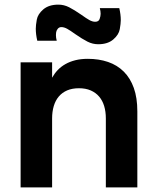

<svg xmlns="http://www.w3.org/2000/svg" viewBox="-20 -809 673 829"><path d="M404 -618Q380 -618 357.8 -629.2Q335.5 -640.5 304.5 -662Q283 -677.5 269.8 -684.8Q256.5 -692 245 -692Q235 -692 229 -684.2Q223 -676.5 222.2 -668.2Q221.5 -660 221.5 -657Q221.5 -646 225 -633H141Q134.5 -660.5 134.5 -685Q134.5 -699.5 138.8 -723.8Q143 -748 167 -768.5Q191 -789 232 -789Q256 -789 278.2 -777.8Q300.5 -766.5 331.5 -745Q353 -729.5 366.2 -722.2Q379.5 -715 391 -715Q406 -715 410.2 -727.2Q414.5 -739.5 414.5 -749.5Q414.5 -760.5 411 -774H495Q501.5 -746.5 501.5 -722Q501.5 -707.5 497.2 -683.2Q493 -659 469 -638.5Q445 -618 404 -618ZM437 -297.5Q437 -327 429.8 -351Q422.5 -375 408 -392Q393.5 -409 371.8 -418.5Q350 -428 321 -428Q292 -428 270.2 -418.8Q248.5 -409.5 234 -392.5Q219.5 -375.5 212.2 -351.2Q205 -327 205 -297.5V0H69V-540H205V-473.5Q215 -491.5 229.2 -506.5Q243.5 -521.5 262.5 -532.2Q281.5 -543 305.5 -549Q329.5 -555 359 -555Q407 -555 446.5 -541.5Q486 -528 514.2 -500Q542.5 -472 557.8 -429.2Q573 -386.5 573 -328V0H437Z"/></svg>

Font: Vela Sans ExtBd
Style: Regular
Weight: 800
Designer: Principal design: Mikhail Sharanda - project Manrope.
Design modification: Ravid Balaliev
Foundry: Mikhail Sharanda
Version: Version 1.001